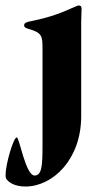

<svg xmlns="http://www.w3.org/2000/svg" viewBox="-46 -474 365 705"><path d="M47.6 210.9C147 210.9 252.1 112.2 252.1 -46.9V-391.3C252.1 -409.1 253.6 -433.2 253.6 -441.1C253.6 -449.9 250.4 -453.8 243.6 -453.8C240.1 -453.8 238.6 -453.1 233.7 -451C176.8 -426.1 143.5 -411.9 71 -397C53.3 -393.5 42.6 -390.6 42.6 -381.4C42.6 -373.6 47.9 -371.1 58.9 -367.9C108.7 -353.7 110.1 -341.6 110.1 -294.7V58.9C110.1 132.8 108 170.5 81 170.5C47.9 170.5 25.2 30.5 15.6 30.5C3.2 30.5 -25.6 129.6 -25.6 169C-25.6 174.7 -24.9 179.3 -23.4 181.8C-16.7 193.2 4.6 210.9 47.6 210.9Z"/></svg>

Font: Margiela Serif
Style: Bold
Weight: 700
Designer: Andreas Faust, Stefan Endress
Version: Version 1.002;FEAKit 1.0